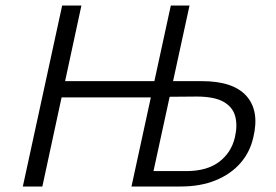

<svg xmlns="http://www.w3.org/2000/svg" viewBox="-20 -678 1005 698"><path d="M458 0 601 -658H669L538 -56H657Q732 -56 776.5 -89.5Q821 -123 834 -179Q844 -222 835 -255.5Q826 -289 792.5 -308Q759 -327 694 -327L575 -326L584 -383H714Q828 -383 876 -329Q924 -275 901 -179Q889 -125 854 -85Q819 -45 764 -22.5Q709 0 637 0ZM63 0 206 -658H276L134 0ZM157 -324 170 -383H591L578 -324Z"/></svg>

Font: Ysabeau
Style: Italic
Weight: 400
Italic angle: -12°
Designer: Christian Thalmann (Catharsis Fonts)
Version: Version 2.000;gftools[0.9.27.dev2+g8671c4b]